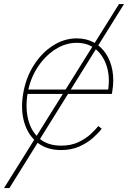

<svg xmlns="http://www.w3.org/2000/svg" viewBox="-36 -748 647 972"><path d="M591.8 -727.5 11.7 204.1H-15.6L566.4 -727.5ZM272.9 11.7Q201.2 11.7 153.6 -25.9Q106 -63.5 86.9 -127.9Q67.9 -192.4 81.1 -272.9Q94.2 -353 134.3 -416.5Q174.3 -480 231.4 -516.8Q288.6 -553.7 352.5 -553.7Q400.9 -553.7 438.2 -533.4Q475.6 -513.2 500 -476.6Q524.4 -439.9 533.2 -390.9Q542 -341.8 532.2 -284.2L530.3 -272.5H92.8L96.2 -294.9H522L510.3 -286.1Q522 -354.5 505.1 -410.2Q488.3 -465.8 449 -498.5Q409.7 -531.2 352.1 -531.2Q295.4 -531.2 243.2 -497.6Q190.9 -463.9 153.6 -406.2Q116.2 -348.6 104 -276.4L103.5 -273.4Q91.8 -201.7 106.9 -142.1Q122.1 -82.5 163.8 -46.6Q205.6 -10.7 273.4 -10.7Q324.7 -10.7 362.1 -28.8Q399.4 -46.9 424.3 -70.3Q449.2 -93.8 461.9 -109.9L479 -96.2Q463.4 -75.7 435.1 -50.3Q406.7 -24.9 366.2 -6.6Q325.7 11.7 272.9 11.7Z"/></svg>

Font: Inter Tight Thin
Style: Italic
Weight: 250
Italic angle: -9.39999°
Designer: Rasmus Andersson
Foundry: rsms
Version: Version 3.004